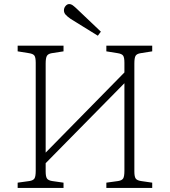

<svg xmlns="http://www.w3.org/2000/svg" viewBox="-20 -926 836 946"><path d="M67 0V-26L125 -34Q144 -37 150 -47Q156 -57 156 -85V-617Q156 -643 149.5 -652Q143 -661 123 -664L67 -673V-701H293V-673L235 -664Q217 -661 211 -650.5Q205 -640 205 -613V-174L593 -569V-617Q593 -643 586.5 -652Q580 -661 560 -664L504 -673V-701H730V-673L673 -664Q654 -661 648 -651Q642 -641 642 -613V-81Q642 -56 648.5 -46.5Q655 -37 675 -34L730 -26V0H504V-26L562 -34Q581 -37 587 -47Q593 -57 593 -85V-516L205 -122V-81Q205 -56 211.5 -46.5Q218 -37 237 -34L293 -26V0ZM462 -750 328 -833Q312 -844 303.5 -853.5Q295 -863 295 -875Q295 -887 303 -896.5Q311 -906 321 -906Q329 -906 336 -901.5Q343 -897 356 -885L477 -770Z"/></svg>

Font: Literata ExtraLight
Style: Regular
Weight: 250
Designer: Latin by Veronika Burian and Jose Scaglione. Greek by Irene Vlachou. Cyrillic by Vera Evstafieva.
Foundry: TypeTogether
Version: Version 3.103;gftools[0.9.29]